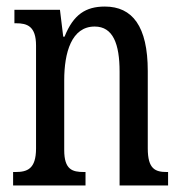

<svg xmlns="http://www.w3.org/2000/svg" viewBox="-20 -566 555 586"><path d="M20 0H241V-41H236C201 -41 176 -48 176 -108V-321C176 -405 198 -485 269 -485C325 -485 345 -432 345 -347V0H493V-41H489C454 -41 431 -50 431 -113V-349C431 -486 384 -546 300 -546C242 -546 204 -522 177 -454H173L163 -536H24V-495H29C63 -495 90 -486 90 -427V-113C90 -50 63 -41 27 -41H20Z"/></svg>

Font: Noto Serif Georgian ExtraCondensed
Style: Regular
Weight: 400
Width: 2
Designer: Monotype Design Team, Akaki Razmadze
Foundry: Google LLC
Version: Version 2.003